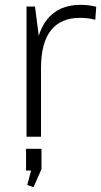

<svg xmlns="http://www.w3.org/2000/svg" viewBox="-20 -567 419 796"><path d="M90 -540H125L150 -346V0H90ZM126 -305Q126 -424 174.5 -485.5Q223 -547 314 -547Q330 -547 346.5 -545Q363 -543 379 -539L375 -485Q346 -493 311 -493Q232 -493 191 -441Q150 -389 150 -285ZM152 50V134L119 209L93 200L121 94L148 140H88V50Z"/></svg>

Font: Pathway Extreme 8pt Thin
Style: Regular
Weight: 100
Designer: Eduardo Rodriguez Tunni
Foundry: Eduardo Rodriguez Tunni
Version: Version 1.000